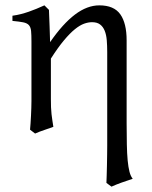

<svg xmlns="http://www.w3.org/2000/svg" viewBox="-20 -489 574 724"><path d="M354.5 -468.8Q409.7 -468.8 433.6 -435.1Q457.5 -401.4 457.5 -336.9V-23.9Q457.5 21 458.3 55.7Q459 90.3 461.4 116Q463.9 141.6 468.3 158.7Q472.7 175.8 480.5 185.1Q459.5 191.9 438.5 199.5Q417.5 207 400.4 214.8L381.3 200.7Q381.8 190.9 382.3 173.1Q382.8 155.3 383.3 134.8Q383.8 114.3 384 94Q384.3 73.7 384.3 59.6V-293Q384.3 -316.9 382.6 -337.4Q380.9 -357.9 374.8 -373Q368.7 -388.2 357.4 -396.7Q346.2 -405.3 327.1 -405.3Q313 -405.3 297.1 -399.7Q281.2 -394 262.5 -378.9Q243.7 -363.8 221.2 -336.9Q198.7 -310.1 171.9 -268.1V-115.2Q171.9 -98.1 172.4 -84.5Q172.9 -70.8 174.3 -58.6Q175.8 -46.4 177.5 -34.7Q179.2 -22.9 181.2 -10.7Q164.6 -4.4 147.2 1.2Q129.9 6.8 112.3 14.6L93.3 0Q94.2 -9.8 95.2 -23.7Q96.2 -37.6 96.9 -52.5Q97.7 -67.4 98.1 -81.8Q98.6 -96.2 98.6 -107.4V-332.5Q98.6 -357.9 97.2 -372.3Q95.7 -386.7 88.9 -394.3Q82 -401.9 67.6 -404.8Q53.2 -407.7 26.9 -410.2V-429.7Q44.4 -432.1 59.3 -436Q74.2 -439.9 88.4 -444.8Q102.5 -449.7 116.9 -455.6Q131.3 -461.4 147.5 -468.8L164.6 -451.7Q166 -417.5 167 -390.6L168.9 -330.1Q216.8 -399.4 262.7 -434.1Q308.6 -468.8 354.5 -468.8Z"/></svg>

Font: Noto Serif Devanagari
Style: Bold
Weight: 700
Designer: Monotype Design Team
Foundry: Monotype Imaging Inc.
Version: Version 1.01